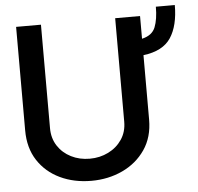

<svg xmlns="http://www.w3.org/2000/svg" viewBox="-54 -819 914 885"><g transform="rotate(-5 403.0 -377.0)"><path d="M507.8 -727.3H622.9V-622.2Q670.1 -632.8 684.7 -669.2Q699.2 -705.6 699.2 -763.8H786.9Q786.9 -668.7 750.2 -612.9Q713.4 -557.2 622.9 -546.2V-248.2Q622.9 -166.9 583.3 -109.2Q543.7 -51.5 478 -20.8Q412.3 9.9 334.2 9.9Q253.6 9.9 189.1 -20.8Q124.6 -51.5 87 -109.2Q49.4 -166.9 49.4 -248.2V-727.3H164.4V-248.2Q164.4 -201.7 187.3 -166.5Q210.2 -131.4 248.9 -111.9Q287.6 -92.3 335.2 -92.3Q382.1 -92.3 421.3 -111.9Q460.6 -131.4 484.2 -166.5Q507.8 -201.7 507.8 -248.2Z"/></g></svg>

Font: Interface Medium
Style: Regular
Weight: 500
Designer: Rasmus Andersson
Foundry: rsms
Version: Version 1.8